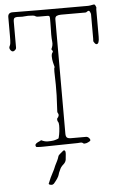

<svg xmlns="http://www.w3.org/2000/svg" viewBox="-60 -745 604 987"><g transform="rotate(-5 242.0 -251.5)"><path d="M348 3Q341 -4 332 -3Q323 -2 317 -2L140 1Q132 1 123.5 1Q115 1 107 0Q103 0 101.5 -5Q100 -10 101 -13Q106 -21 115 -24.5Q124 -28 132 -33Q142 -28 150 -26Q158 -24 165 -24Q184 -24 193.5 -25.5Q203 -27 211 -30Q218 -32 220.5 -33.5Q223 -35 224 -42Q227 -53 229 -69.5Q231 -86 231 -100.5Q231 -115 226 -121Q224 -124 223.5 -129.5Q223 -135 224 -137Q239 -152 229 -166Q227 -169 227.5 -174Q228 -179 228 -183Q233 -264 232 -310.5Q231 -357 230.5 -377.5Q230 -398 234 -401Q231 -411 227.5 -426.5Q224 -442 224 -457Q224 -472 231 -479Q233 -482 230.5 -486.5Q228 -491 225 -494Q235 -514 233 -531Q231 -548 231 -570Q231 -575 231.5 -594Q232 -613 232 -631.5Q232 -650 232 -655Q231 -663 229 -665Q227 -667 219 -667H179Q173 -667 167 -667.5Q161 -668 156 -672Q154 -674 143 -675Q132 -676 121 -676Q110 -676 106 -675Q90 -673 76 -674.5Q62 -676 53.5 -673Q45 -670 45 -653Q45 -596 45 -569.5Q45 -543 45 -533.5Q45 -524 45 -519Q45 -513 42 -509.5Q39 -506 35 -503Q29 -499 23 -501Q15 -506 12 -514Q9 -522 13 -529Q16 -534 17.5 -543.5Q19 -553 19 -583Q19 -613 19 -678Q19 -701 43 -701Q86 -700 178.5 -700Q271 -700 433 -700Q438 -700 443.5 -701Q449 -702 454 -703Q463 -705 466 -704Q469 -703 473 -692Q475 -689 474 -685.5Q473 -682 473 -679V-537Q473 -500 459 -500Q455 -500 451 -504.5Q447 -509 445 -513Q443 -516 443.5 -520.5Q444 -525 444 -529V-655Q444 -660 440 -668Q436 -676 431 -674Q427 -673 423.5 -670Q420 -667 416 -667H290Q277 -667 268 -663Q259 -659 259 -645V-56Q259 -41 265 -35.5Q271 -30 287 -30H363Q373 -30 380 -21Q387 -12 382 -7Q373 -1 364 2Q360 3 355 3.5Q350 4 348 3ZM173 198Q171 201 162.5 200Q154 199 151 194Q165 159 175 141.5Q185 124 193 103Q199 91 204.5 80Q210 69 213 58Q215 51 225 43.5Q235 36 240 31Q246 27 249.5 32Q253 37 252 48Q251 65 249 78Q247 91 234 102Q221 113 215 129Q208 143 206.5 150.5Q205 158 196 172Q194 174 185.5 186Q177 198 173 198Z"/></g></svg>

Font: Sankofa Display
Style: Regular
Weight: 400
Designer: Batsirai Madzonga
Foundry: Batsirai Madzonga
Version: Version 1.000; ttfautohint (v1.8.4.7-5d5b)